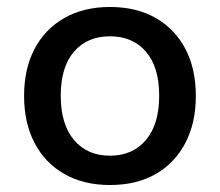

<svg xmlns="http://www.w3.org/2000/svg" viewBox="-20 -521 630 550"><path d="M295 9Q220 9 164.5 -22.5Q109 -54 79 -111.5Q49 -169 49 -246Q49 -324 79 -381Q109 -438 164.5 -469.5Q220 -501 295 -501Q371 -501 426 -469.5Q481 -438 511 -381Q541 -324 541 -246Q541 -169 511 -111.5Q481 -54 426 -22.5Q371 9 295 9ZM295 -75Q360 -75 398 -120Q436 -165 436 -247Q436 -329 398 -373Q360 -417 295 -417Q230 -417 192 -373Q154 -329 154 -247Q154 -165 192 -120Q230 -75 295 -75Z"/></svg>

Font: NunitoSans_10ptSemiBold
Style: Regular
Weight: 600
Designer: Vernon Adams
Foundry: Vernon Adams
Version: Version 3.101;gftools[0.9.27]